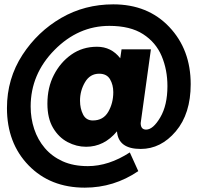

<svg xmlns="http://www.w3.org/2000/svg" viewBox="-20 -718 909 883"><path d="M370 145Q211 145 111.5 42.5Q12 -60 12 -221Q12 -356 83.5 -466Q153.5 -573 261.5 -635.5Q369.5 -698 501 -698Q660 -698 758.5 -594Q857 -490 857 -331Q857 -195 788.5 -114Q720 -33 627 -33Q524 -33 518 -114Q459 -43 376 -43Q332 -43 291 -64.5Q250 -86 224 -130Q198 -174 198 -241Q198 -315.5 227.8 -373.2Q257.5 -431 307.5 -466.5Q359 -503 426 -503Q492 -503 533 -450L539 -491H674L627 -152Q627 -122 652 -122Q684 -122 717 -178Q750 -234 750 -322Q750 -397 723.5 -460Q697 -523 638 -561Q579 -599 483 -599Q340 -599 230.5 -488Q121 -377 121 -228Q121 -174 137.2 -124.8Q153.5 -75.5 186.2 -37Q219 1.5 268.2 23.8Q317.5 46 384 46Q480 46 577 -17L616 69Q504 145 370 145ZM407 -164Q455 -164 478 -204Q501 -244 501 -294Q501 -328 486 -353.5Q471 -379 436 -379Q394 -379 371 -340Q348 -301 348 -255Q348 -219 362 -191.5Q376 -164 407 -164Z"/></svg>

Font: Argentum Sans Black
Style: Italic
Weight: 900
Italic angle: -11°
Designer: Julieta Ulanovsky (font), Cristiano Sobral (main changes and remaster)
Foundry: Julieta Ulanovsky (font), Cristiano Sobral (main changes and remaster)
Version: Version 2.007;June 15, 2022;FontCreator 14.0.0.2814 64-bit; 